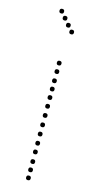

<svg xmlns="http://www.w3.org/2000/svg" viewBox="-116 -771 426 808"><g transform="rotate(15 97.0 -367.0)"><path d="M96 -231Q86 -231 86 -241Q86 -251 96 -251Q106 -251 106 -241Q106 -231 96 -231ZM96 -191Q86 -191 86 -201Q86 -211 96 -211Q106 -211 106 -201Q106 -191 96 -191ZM96 -151Q86 -151 86 -161Q86 -171 96 -171Q106 -171 106 -161Q106 -151 96 -151ZM96 -113Q86 -113 86 -123Q86 -133 96 -133Q106 -133 106 -123Q106 -113 96 -113ZM96 -71Q86 -71 86 -81Q86 -91 96 -91Q106 -91 106 -81Q106 -71 96 -71ZM96 -35Q86 -35 86 -45Q86 -55 96 -55Q106 -55 106 -45Q106 -35 96 -35ZM96 0Q86 0 86 -10Q86 -20 96 -20Q106 -20 106 -10Q106 0 96 0ZM96 -500Q86 -500 86 -510Q86 -520 96 -520Q106 -520 106 -510Q106 -500 96 -500ZM96 -387Q86 -387 86 -397Q86 -407 96 -407Q106 -407 106 -397Q106 -387 96 -387ZM96 -350Q86 -350 86 -360Q86 -370 96 -370Q106 -370 106 -360Q106 -350 96 -350ZM96 -312Q86 -312 86 -322Q86 -332 96 -332Q106 -332 106 -322Q106 -312 96 -312ZM96 -272Q86 -272 86 -282Q86 -292 96 -292Q106 -292 106 -282Q106 -272 96 -272ZM96 -423Q86 -423 86 -433Q86 -443 96 -443Q106 -443 106 -433Q106 -423 96 -423ZM96 -463Q86 -463 86 -473Q86 -483 96 -483Q106 -483 106 -473Q106 -463 96 -463ZM113 -640Q103 -640 103 -650Q103 -660 113 -660Q123 -660 123 -650Q123 -640 113 -640ZM92 -664Q82 -664 82 -674Q82 -684 92 -684Q102 -684 102 -674Q102 -664 92 -664ZM71 -689Q61 -689 61 -699Q61 -709 71 -709Q81 -709 81 -699Q81 -689 71 -689ZM50 -714Q40 -714 40 -724Q40 -734 50 -734Q60 -734 60 -724Q60 -714 50 -714Z"/></g></svg>

Font: Raleway Dots 
Style: Regular
Weight: 400
Version: Version 1.000